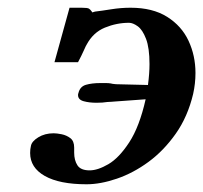

<svg xmlns="http://www.w3.org/2000/svg" viewBox="-20 -465 526 497"><path d="M357 -208 274 -202Q274 -202 268 -201.5Q262 -201 258 -201Q252 -200 245 -199.5Q238 -199 230 -199Q211 -199 196.5 -203Q182 -207 182 -219Q182 -222 183 -224Q187 -241 202.5 -245.5Q218 -250 240 -250Q247 -250 254 -250Q261 -250 267 -249Q270 -248 275.5 -247.5Q281 -247 281 -247L363 -245Q365 -260 366 -273.5Q367 -287 367 -299Q367 -341 358 -364.5Q349 -388 336.5 -397Q324 -406 314 -406Q282 -406 251.5 -393.5Q221 -381 204 -349Q203 -348 197 -334.5Q191 -321 182 -304H121L160 -445H191Q207 -445 210.5 -442.5Q214 -440 216 -437Q219 -434 218 -433Q220 -433 226 -435Q243 -437 268 -441Q293 -445 318 -445Q375 -445 412.5 -421.5Q450 -398 468 -359.5Q486 -321 486 -276Q486 -249 480 -222Q466 -163 435 -119Q404 -75 364.5 -46Q325 -17 282.5 -2.5Q240 12 204 12Q134 12 96 -9.5Q58 -31 58 -69Q58 -74 58.5 -78.5Q59 -83 60 -87Q62 -99 79 -109.5Q96 -120 119 -120Q127 -120 139.5 -117.5Q152 -115 162 -107.5Q172 -100 172 -83V-70Q172 -50 180.5 -37Q189 -24 212 -24Q233 -24 260.5 -40Q288 -56 314.5 -96.5Q341 -137 357 -208Z"/></svg>

Font: Libertinus Serif Semibold Italic
Style: Regular
Weight: 600
Italic angle: -11.5°
Designer: Philipp H. Poll, Khaled Hosny
Foundry: Caleb Maclennan
Version: Version 7.051;RELEASE